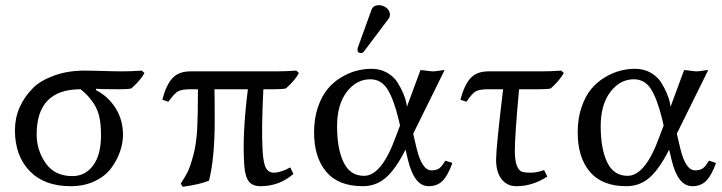

<svg xmlns="http://www.w3.org/2000/svg" viewBox="-20 -702 2761 734"><path d="M481.9 -363.8Q475.1 -362.3 466.3 -361.8Q457.5 -361.3 451.7 -361.1Q445.8 -360.8 435.1 -360.8Q364.7 -360.8 348.1 -362.8L346.2 -357.9Q393.1 -334 421.6 -289.1Q450.2 -244.1 450.2 -186Q450.2 -156.2 439.2 -123.5Q428.2 -90.8 405.5 -59.8Q382.8 -28.8 342.3 -9.5Q301.8 9.8 250 9.8Q148.9 9.8 93 -48.6Q37.1 -106.9 37.1 -204.1Q37.1 -295.9 106.9 -366.2Q134.8 -394 186.8 -413.1Q238.8 -432.1 303.2 -432.1Q322.8 -432.1 348.4 -431.4Q374 -430.7 399.4 -429.9Q424.8 -429.2 444.8 -429.2Q483.4 -429.2 522 -432.1L532.2 -422.9Q517.1 -394.5 481.9 -363.8ZM256.8 -28.8Q305.7 -28.8 335.9 -69.3Q366.2 -109.9 366.2 -185.1Q366.2 -232.4 357.9 -262.7Q349.6 -293 330.1 -317.9Q313.5 -340.8 288.1 -360.8Q120.1 -360.8 120.1 -188Q120.1 -127.9 154.5 -78.4Q189 -28.8 256.8 -28.8Z M708 -360.8Q672.9 -360.8 658.9 -351.8Q645 -342.8 623.5 -313L600.6 -320.8Q614.7 -376 638.7 -402.6Q662.6 -429.2 708 -429.2H1035.6Q1073.7 -429.2 1112.8 -432.1L1122.6 -422.9Q1108.4 -395 1072.8 -363.8Q1057.6 -360.8 1025.9 -360.8H986.8Q979 -206.1 983.9 -126Q986.8 -77.1 996.8 -59.6Q1006.8 -42 1026.9 -42Q1052.7 -42 1089.8 -62L1101.6 -37.1Q1048.3 9.8 975.6 9.8Q945.8 9.8 931.4 -8.1Q917 -25.9 913.6 -71.8Q905.8 -189.9 927.7 -360.8H799.8Q800.8 -334 800.8 -242.2Q800.8 -95.2 778.8 -11.2Q748 2 678.7 12.2L670.9 0Q687 -24.9 696.8 -43.5Q706.5 -62 718.8 -107.4Q731 -152.8 733.9 -210Q736.8 -266.1 736.8 -360.8Z M1428.7 -682.1Q1444.8 -682.1 1457.8 -671.6Q1470.7 -661.1 1470.7 -647Q1470.7 -635.7 1464.4 -628.9L1372.6 -506.8Q1366.7 -499 1360.4 -499Q1346.2 -499 1346.7 -512.2Q1346.7 -516.1 1348.6 -522L1400.4 -665Q1406.7 -682.1 1428.7 -682.1ZM1559.6 -190.9 1573.2 -132.8Q1593.3 -50.8 1629.4 -50.8Q1648.4 -50.8 1658.9 -58.3Q1669.4 -65.9 1682.6 -87.9L1709.5 -79.1Q1692.4 -31.2 1671.9 -10.7Q1651.4 9.8 1618.7 9.8Q1563.5 9.8 1539.6 -90.8L1530.3 -129.9Q1492.2 -54.7 1454.8 -22.5Q1417.5 9.8 1366.7 9.8Q1273.9 9.8 1227.3 -45.2Q1180.7 -100.1 1180.7 -195.8Q1180.7 -249 1195.1 -291.5Q1209.5 -334 1231.9 -361.1Q1254.4 -388.2 1283.9 -406Q1313.5 -423.8 1342.5 -431.4Q1371.6 -439 1400.4 -439Q1433.6 -439 1459.5 -424.1Q1485.4 -409.2 1499 -387.7Q1512.7 -366.2 1521.5 -345.2Q1530.3 -324.2 1533.2 -309.1L1535.6 -293.9L1587.4 -434.1Q1594.2 -434.1 1611.3 -431.6Q1628.4 -429.2 1635.3 -429.2Q1643.1 -429.2 1658.2 -431.6Q1673.3 -434.1 1679.7 -434.1ZM1509.3 -222.2 1504.4 -243.2Q1485.4 -322.3 1461.4 -360.6Q1437.5 -398.9 1395.5 -398.9Q1342.3 -398.9 1305.4 -350.3Q1268.6 -301.8 1268.6 -219.2Q1268.6 -133.3 1293.5 -81.5Q1318.4 -29.8 1371.6 -29.8Q1439.5 -29.8 1493.7 -181.2Z M1964.4 -360.8Q1948.2 -185.1 1948.2 -126Q1948.2 -48.8 1981.4 -43.9Q1995.1 -41.5 2006.8 -42Q2011.7 -42 2016.6 -42.2Q2021.5 -42.5 2026.9 -43.2Q2032.2 -43.9 2037.4 -45.2Q2042.5 -46.4 2048.3 -48.1Q2054.2 -49.8 2060.1 -51.8L2072.3 -26.9Q2014.2 10.3 1953.6 9.8Q1918.5 9.8 1897.5 -17.1Q1876.5 -43.9 1876.5 -91.8Q1876.5 -136.7 1903.3 -360.8H1847.2Q1812 -360.8 1798.1 -352.5Q1784.2 -344.2 1763.2 -313L1740.2 -320.8Q1754.4 -376 1778.3 -402.6Q1802.2 -429.2 1847.2 -429.2H2047.9Q2067.4 -429.2 2086.7 -429.9Q2106 -430.7 2125.5 -432.1L2135.3 -422.9Q2120.1 -395 2085.4 -363.8Q2078.6 -362.3 2069.8 -361.8Q2061 -361.3 2055.2 -361.1Q2049.3 -360.8 2038.6 -360.8Z M2567.4 -190.9 2581.1 -132.8Q2601.1 -50.8 2637.2 -50.8Q2656.2 -50.8 2666.7 -58.3Q2677.2 -65.9 2690.4 -87.9L2717.3 -79.1Q2700.2 -31.2 2679.7 -10.7Q2659.2 9.8 2626.5 9.8Q2571.3 9.8 2547.4 -90.8L2538.1 -129.9Q2500 -54.7 2462.6 -22.5Q2425.3 9.8 2374.5 9.8Q2281.7 9.8 2235.1 -45.2Q2188.5 -100.1 2188.5 -195.8Q2188.5 -249 2202.9 -291.5Q2217.3 -334 2239.7 -361.1Q2262.2 -388.2 2291.7 -406Q2321.3 -423.8 2350.3 -431.4Q2379.4 -439 2408.2 -439Q2441.4 -439 2467.3 -424.1Q2493.2 -409.2 2506.8 -387.7Q2520.5 -366.2 2529.3 -345.2Q2538.1 -324.2 2541 -309.1L2543.5 -293.9L2595.2 -434.1Q2602.1 -434.1 2619.1 -431.6Q2636.2 -429.2 2643.1 -429.2Q2650.9 -429.2 2666 -431.6Q2681.2 -434.1 2687.5 -434.1ZM2517.1 -222.2 2512.2 -243.2Q2493.2 -322.3 2469.2 -360.6Q2445.3 -398.9 2403.3 -398.9Q2350.1 -398.9 2313.2 -350.3Q2276.4 -301.8 2276.4 -219.2Q2276.4 -133.3 2301.3 -81.5Q2326.2 -29.8 2379.4 -29.8Q2447.3 -29.8 2501.5 -181.2Z"/></svg>

Font: Biolilbert
Style: Regular
Weight: 400
Designer: Philipp H. Poll
Foundry: Philipp H. Poll
Version: Version 1.1.0